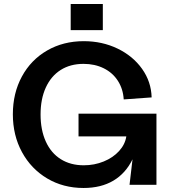

<svg xmlns="http://www.w3.org/2000/svg" viewBox="-20 -920 864 956"><path d="M44 -351Q44 -456 89 -539Q134 -622 214.5 -668.5Q295 -715 397 -715Q489 -715 565.5 -678Q642 -641 687.5 -577Q733 -513 735 -435L596 -425Q593 -477 567 -517.5Q541 -558 496.5 -580Q452 -602 396 -602Q330 -602 282 -571.5Q234 -541 208 -484Q182 -427 182 -350Q182 -273 208 -215.5Q234 -158 282.5 -127.5Q331 -97 397 -97Q450 -97 496.5 -116Q543 -135 573 -168Q603 -201 609 -241H371V-354H759V0H625L659 -291L679 -301Q675 -199 640.5 -128Q606 -57 544.5 -20.5Q483 16 396 16Q295 16 215 -31.5Q135 -79 89.5 -162.5Q44 -246 44 -351ZM332 -900H492V-770H332Z"/></svg>

Font: Uncut Sans Variable
Style: Regular
Weight: 400
Designer: Kasper Nordkvist
Foundry: UNCUT.wtf
Version: Version 1.303;Glyphs 3.1.2 (3151)